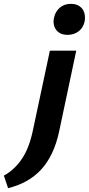

<svg xmlns="http://www.w3.org/2000/svg" viewBox="-147 -687 461 997"><path d="M24 -11 112 -424H249L160 -4Q133 121 67.5 192.5Q2 264 -105 290L-127 225Q-71 194 -33 137.5Q5 81 24 -11ZM204 -506Q176 -506 158.5 -518.5Q141 -531 134.5 -552Q128 -573 134 -597Q141 -628 164 -647.5Q187 -667 221 -667Q249 -667 267 -654Q285 -641 291 -619.5Q297 -598 292 -573Q284 -541 260 -523.5Q236 -506 204 -506Z"/></svg>

Font: Ysabeau Infant ExtraBold
Style: Italic
Weight: 800
Italic angle: -12°
Designer: Christian Thalmann (Catharsis Fonts)
Version: Version 2.001;gftools[0.9.30]; featfreeze: ss01,ss02,lnum